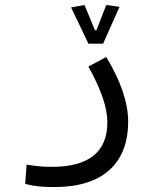

<svg xmlns="http://www.w3.org/2000/svg" viewBox="-20 -525 626 771"><path d="M199.7 226.1C389.6 226.1 494.6 133.8 494.6 -36.6C494.6 -112.3 465.3 -199.2 406.7 -295.9L335 -257.8C387.2 -163.1 411.1 -92.8 411.1 -33.2C411.1 86.4 334.5 145 188.5 145C147.5 145 123.5 141.6 86.9 136.2L81.1 213.4C116.7 223.1 150.4 226.1 199.7 226.1ZM335 -349.6H394L460 -497.6L406.7 -504.9L367.2 -403.8H361.3L319.3 -504.9L265.6 -495.1Z"/></svg>

Font: Cascadia Code SemiLight
Style: Regular
Weight: 350
Monospace: yes
Designer: Aaron Bell
Foundry: Saja Typeworks
Version: Version 2404.023